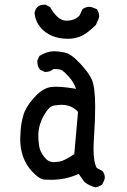

<svg xmlns="http://www.w3.org/2000/svg" viewBox="-20 -760 540 817"><path d="M386 37Q360 31 339 14L315 -20Q259 5 200 5Q195 5 171.5 4.5Q148 4 115 -32Q66 -86 66 -169Q66 -181 68 -208Q70 -235 79 -268.5Q88 -302 121 -340Q154 -378 185 -387Q197 -391 218 -391Q250 -391 304 -382Q292 -413 273 -433.5Q254 -454 245 -460Q236 -466 218 -466H207Q193 -454 175 -454H170L150 -464Q139 -477 139 -497V-503L148 -522Q179 -542 213 -542Q224 -542 253 -537Q282 -532 320 -491Q358 -450 370 -423Q385 -390 385 -305Q385 -251 380 -176Q378 -148 378 -126Q378 -69 392 -45L415 -33Q426 -21 426 -4Q426 4 415 25Q401 35 386 37ZM210 -70Q215 -70 233.5 -72.5Q252 -75 296 -104L312 -284Q285 -314 241 -314Q231 -314 210 -311Q189 -308 168 -271Q143 -228 143 -182Q143 -164 146.5 -139Q150 -114 170 -90Q186 -70 210 -70ZM269 -595Q196 -595 154 -641Q131 -668 127 -703Q132 -740 168 -740H174L193 -730Q226 -672 262 -672Q299 -672 319 -695L331 -721Q345 -731 361 -731Q370 -731 392 -721Q402 -707 402 -691Q402 -682 388 -654Q347 -613 317 -603Q294 -595 269 -595Z"/></svg>

Font: Xiaolai Mono SC
Style: Regular
Weight: 400
Monospace: yes
Designer: LXGW / Nozomi Seto
Version: Version 3.113;September 30, 2024